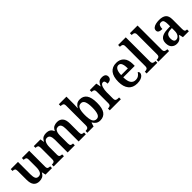

<svg xmlns="http://www.w3.org/2000/svg" viewBox="325 -2185 3620 3620"><g transform="rotate(-45 2134.5 -375.0)"><path d="M246 10Q170 10 131 -37.5Q92 -85 92 -187V-419Q92 -462 75 -475Q58 -488 26 -488H23V-536H216V-204Q216 -137 232.5 -101Q249 -65 296 -65Q346 -65 368 -108Q390 -151 390 -222V-420Q390 -466 370.5 -477Q351 -488 323 -488H320V-536H514V-113Q514 -69 533.5 -58.5Q553 -48 581 -48H587V0H414L397 -76H392Q365 -24 328 -7Q291 10 246 10Z M631 0V-48H638Q669 -48 688.5 -60Q708 -72 708 -118V-423Q708 -466 689.5 -478Q671 -490 640 -490H637V-536H816L828 -460H833Q859 -513 893.5 -530.5Q928 -548 976 -548Q1025 -548 1060.5 -527.5Q1096 -507 1113 -459H1120Q1145 -512 1182.5 -530Q1220 -548 1267 -548Q1339 -548 1380 -501.5Q1421 -455 1421 -353V-119Q1421 -72 1438 -60Q1455 -48 1486 -48H1489V0H1297V-337Q1297 -401 1279 -436.5Q1261 -472 1216 -472Q1183 -472 1163.5 -452Q1144 -432 1135.5 -399Q1127 -366 1127 -327V-119Q1127 -72 1144 -60Q1161 -48 1192 -48H1195V0H1004V-337Q1004 -401 986 -436.5Q968 -472 923 -472Q889 -472 869.5 -450Q850 -428 841 -392Q832 -356 832 -314V-114Q832 -71 851.5 -59.5Q871 -48 902 -48H905V0Z M1869 10Q1816 10 1781.5 -14.5Q1747 -39 1727 -78H1720L1696 0H1529V-48H1536Q1554 -48 1571 -52.5Q1588 -57 1598 -72.5Q1608 -88 1608 -119V-645Q1608 -688 1586.5 -700Q1565 -712 1534 -712H1529V-760H1732V-583Q1732 -566 1731.5 -542Q1731 -518 1729.5 -495Q1728 -472 1727 -458H1731Q1752 -498 1785.5 -522.5Q1819 -547 1873 -547Q1963 -547 2011 -480.5Q2059 -414 2059 -269Q2059 -124 2010 -57Q1961 10 1869 10ZM1838 -58Q1889 -58 1911 -113Q1933 -168 1933 -271Q1933 -376 1910.5 -428Q1888 -480 1837 -480Q1777 -480 1754.5 -427.5Q1732 -375 1732 -270Q1732 -167 1754.5 -112.5Q1777 -58 1838 -58Z M2127 0V-48H2130Q2162 -48 2182.5 -60.5Q2203 -73 2203 -120V-420Q2203 -464 2183.5 -476Q2164 -488 2133 -488H2130V-536H2304L2322 -443H2326Q2345 -490 2373.5 -518.5Q2402 -547 2459 -547Q2511 -547 2536 -526Q2561 -505 2561 -468Q2561 -429 2534 -407Q2507 -385 2454 -385Q2454 -426 2444 -446Q2434 -466 2408 -466Q2384 -466 2368.5 -447Q2353 -428 2344 -399Q2335 -370 2331 -338Q2327 -306 2327 -280V-115Q2327 -71 2347 -59.5Q2367 -48 2395 -48H2423V0Z M2853 10Q2740 10 2680.5 -62Q2621 -134 2621 -264Q2621 -405 2679 -476.5Q2737 -548 2844 -548Q2941 -548 2997 -487Q3053 -426 3053 -307V-260H2747Q2749 -154 2782.5 -106Q2816 -58 2878 -58Q2926 -58 2958.5 -81Q2991 -104 3008 -136Q3018 -131 3025 -120.5Q3032 -110 3032 -95Q3032 -71 3013 -46.5Q2994 -22 2954.5 -6Q2915 10 2853 10ZM2928 -318Q2928 -396 2909 -442.5Q2890 -489 2845 -489Q2801 -489 2776 -445Q2751 -401 2749 -318Z M3110 0V-48H3121Q3147 -48 3168.5 -60.5Q3190 -73 3190 -118V-648Q3190 -676 3179 -689.5Q3168 -703 3152 -707.5Q3136 -712 3121 -712H3110V-760H3314V-118Q3314 -73 3335.5 -60.5Q3357 -48 3383 -48H3395V0Z M3424 0V-48H3435Q3461 -48 3482.5 -60.5Q3504 -73 3504 -118V-648Q3504 -676 3493 -689.5Q3482 -703 3466 -707.5Q3450 -712 3435 -712H3424V-760H3628V-118Q3628 -73 3649.5 -60.5Q3671 -48 3697 -48H3709V0Z M3911 10Q3850 10 3808 -29.5Q3766 -69 3766 -152Q3766 -232 3818 -270.5Q3870 -309 3975 -313L4052 -316V-373Q4052 -427 4039.5 -459.5Q4027 -492 3983 -492Q3942 -492 3927.5 -461.5Q3913 -431 3913 -383Q3859 -383 3832 -398.5Q3805 -414 3805 -448Q3805 -483 3829.5 -505Q3854 -527 3896 -537.5Q3938 -548 3989 -548Q4082 -548 4129 -509Q4176 -470 4176 -376V-119Q4176 -78 4188.5 -63Q4201 -48 4232 -48H4236V0H4078L4060 -77H4052Q4032 -49 4013.5 -30Q3995 -11 3971 -0.5Q3947 10 3911 10ZM3953 -55Q3998 -55 4025 -92.5Q4052 -130 4052 -191V-269L4005 -266Q3942 -262 3917.5 -232.5Q3893 -203 3893 -147Q3893 -55 3953 -55Z"/></g></svg>

Font: Noto Serif Thai SemiCondensed SemiBold
Style: Regular
Weight: 600
Width: 4
Designer: Monotype Design Team
Foundry: Monotype Imaging Inc.
Version: Version 2.002; ttfautohint (v1.8.4.7-5d5b)